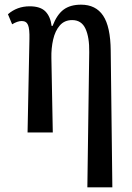

<svg xmlns="http://www.w3.org/2000/svg" viewBox="-20 -567 563 822"><path d="M354 235 362 -344Q363 -407 346 -444Q329 -481 289 -481Q256 -481 236 -458Q216 -435 207.5 -397.5Q199 -360 200 -319L206 0H98L106 -400Q107 -443 100 -460Q93 -477 73 -477Q55 -477 32 -463L14 -506Q53 -540 107 -540Q153 -540 174.5 -518Q196 -496 201 -456H205Q224 -505 252.5 -526Q281 -547 327 -547Q390 -547 421.5 -500Q453 -453 454 -350L461 235Z"/></svg>

Font: Noto Serif ExtraCondensed Medium
Style: Regular
Weight: 500
Width: 2
Designer: Monotype Design Team
Foundry: Monotype Imaging Inc.
Version: Version 2.015